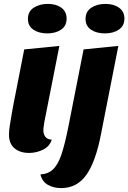

<svg xmlns="http://www.w3.org/2000/svg" viewBox="-20 -763 657 983"><path d="M222 -592Q179 -592 151 -611Q123 -630 123 -666Q123 -704 152.5 -723.5Q182 -743 225 -743Q267 -743 294 -723.5Q321 -704 321 -668Q321 -630 292.5 -611Q264 -592 222 -592ZM129 20Q83 20 54.5 -3.5Q26 -27 26 -74Q26 -92 30 -119Q34 -146 39.5 -177Q45 -208 50 -235Q55 -262 59 -280L104 -510L284 -528L207 -138Q206 -129 204 -117Q202 -105 202 -96Q202 -77 212 -63Q222 -49 245 -48Q234 -13 200 3.5Q166 20 129 20ZM517 -592Q474 -592 446 -611Q418 -630 418 -666Q418 -704 447.5 -723.5Q477 -743 520 -743Q562 -743 589.5 -723.5Q617 -704 617 -668Q617 -630 588 -611Q559 -592 517 -592ZM293 200Q255 200 225.5 183.5Q196 167 187 130Q226 128 251.5 104Q277 80 294.5 28Q312 -24 329 -109L408 -510L586 -528L497 -76Q470 65 422 132.5Q374 200 293 200Z"/></svg>

Font: Sansita Swashed
Style: Bold
Weight: 700
Designer: Pablo Cosgaya
Foundry: Omnibus-Type
Version: Version 1.003; ttfautohint (v1.8.3)